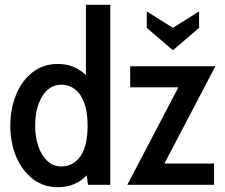

<svg xmlns="http://www.w3.org/2000/svg" viewBox="-20 -770 936 800"><path d="M221.5 10Q161 10 116.5 -24.5Q72 -59 47.5 -117Q23 -175 23 -246Q23 -315.5 46.5 -374Q70 -432.5 114.5 -468Q159 -503.5 221.5 -503.5Q257.5 -503.5 286.2 -491.2Q315 -479 338 -457.5V-750H439.5V0H346.5L341.5 -39.5Q294 10 221.5 10ZM234.5 -76.5Q286 -76.5 315.5 -119.5Q345 -162.5 345 -246Q345 -327.5 315.8 -372.2Q286.5 -417 234.5 -417Q186 -417 156.2 -369Q126.5 -321 126.5 -246Q126.5 -198 140 -159.5Q153.5 -121 177.8 -98.8Q202 -76.5 234.5 -76.5ZM510.5 0 723 -406H522.5V-494H877.5L665 -88.5H872V0ZM700.5 -560.5 591.5 -654V-722.5L700.5 -654L809.5 -722.5V-654Z"/></svg>

Font: Cabin Condensed Medium
Style: Regular
Weight: 500
Width: 3
Designer: Pablo Impallari
Foundry: Pablo Impallari. http://www.impallari.com Igino Marini. http://www.ikern.com
Version: Version 3.001; ttfautohint (v1.8.3)